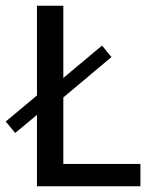

<svg xmlns="http://www.w3.org/2000/svg" viewBox="-49 -650 525 670"><path d="M307 -491 340 -451 172 -310V-78H441V0H80V-249L4 -186L-29 -226L80 -317V-630H172V-378Z"/></svg>

Font: Mukta Mahee
Style: Regular
Weight: 400
Designer: Shuchita Grover, Noopur Datye, Girish Dalvi, Yashodeep Gholap
Foundry: Ek Type
Version: Version 2.538;PS 1.000;hotconv 16.6.51;makeotf.lib2.5.65220;